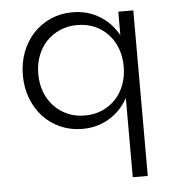

<svg xmlns="http://www.w3.org/2000/svg" viewBox="-52 -528 729 811"><g transform="rotate(-5 313.0 -122.0)"><path d="M53.2 -232.7Q53.2 -285.9 70.7 -331.4Q88.2 -376.8 119.1 -409.8Q150 -442.7 192.5 -461.4Q235 -480 285 -480Q347.3 -480 397.7 -450Q448.2 -420 478.2 -365.9V-465.5H541.8V236.4H478.2V-99.5Q448.2 -45.5 397.7 -15.5Q347.3 14.5 285 14.5Q235 14.5 192.5 -4.1Q150 -22.7 119.1 -55.7Q88.2 -88.6 70.7 -134.1Q53.2 -179.5 53.2 -232.7ZM118.6 -232.7Q118.6 -190.9 132 -155.7Q145.5 -120.5 169.8 -95Q194.1 -69.5 227.3 -55.2Q260.5 -40.9 300 -40.9Q339.5 -40.9 372.7 -55.2Q405.9 -69.5 430 -95Q454.1 -120.5 467.5 -155.7Q480.9 -190.9 480.9 -232.7Q480.9 -275 467.5 -310.2Q454.1 -345.5 430 -370.9Q405.9 -396.4 372.7 -410.5Q339.5 -424.5 300 -424.5Q260.5 -424.5 227.3 -410.2Q194.1 -395.9 169.8 -370.5Q145.5 -345 132 -309.8Q118.6 -274.5 118.6 -232.7Z"/></g></svg>

Font: Spartan
Style: Regular
Weight: 400
Designer: Matt Bailey, Mirko Velimirovic
Foundry: Matt Bailey
Version: Version 1.005